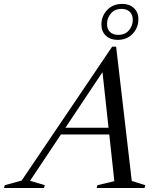

<svg xmlns="http://www.w3.org/2000/svg" viewBox="-95 -938 796 958"><path d="M187 -267 198.5 -300.5H524.5L513.5 -267ZM562.5 -35 630 -14 626 0H387L391 -14L475.5 -34L413.5 -604.5H434L55 -36L128.5 -14L124.5 0H-75L-71 -14L13 -37L464.5 -705H484.5ZM515 -918.5Q550.5 -918.5 573 -897.8Q595.5 -877 595.5 -842Q595.5 -800 567 -769.5Q538.5 -739 491.5 -739Q456 -739 433.5 -759.8Q411 -780.5 411 -815.5Q411 -857.5 439.5 -888Q468 -918.5 515 -918.5ZM494.5 -764Q529.5 -764 548.5 -787Q567.5 -810 567.5 -838.5Q567.5 -865 552.5 -879.2Q537.5 -893.5 511.5 -893.5Q477 -893.5 458 -870.5Q439 -847.5 439 -819Q439 -792.5 454 -778.2Q469 -764 494.5 -764Z"/></svg>

Font: Newsreader 48pt
Style: Italic
Weight: 400
Italic angle: -17°
Version: Version 1.003